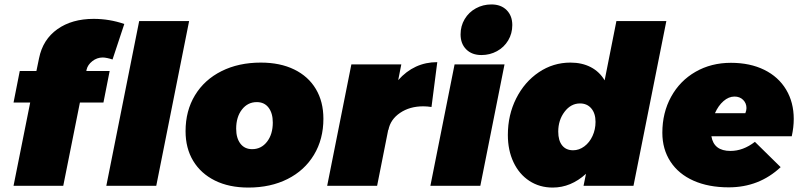

<svg xmlns="http://www.w3.org/2000/svg" viewBox="-20 -837 3612 865"><path d="M370 -523 369 -517H474L446 -375H340L265 0H41L116 -375H41L69 -517H144L156 -575Q173 -659 238.5 -705.5Q304 -752 402 -752Q473 -752 540 -729L487 -569Q475 -573 463 -575.5Q451 -578 443 -578Q417 -578 396 -561.5Q375 -545 370 -523Z M832 -742 684 0H459L607 -742Z M1437 -302Q1437 -210 1394.5 -139.5Q1352 -69 1275.5 -30.5Q1199 8 1099 8Q1012 8 948.5 -23.5Q885 -55 850.5 -112Q816 -169 816 -246Q816 -338 858.5 -408Q901 -478 978 -516.5Q1055 -555 1155 -555Q1242 -555 1305.5 -524Q1369 -493 1403 -436Q1437 -379 1437 -302ZM1044 -257Q1044 -215 1063 -190Q1082 -165 1116 -165Q1157 -165 1183 -198.5Q1209 -232 1209 -285Q1209 -327 1190 -352Q1171 -377 1137 -377Q1096 -377 1070 -343.5Q1044 -310 1044 -257Z M1950 -557 1924 -355Q1904 -358 1887 -358Q1826 -358 1782.5 -328.5Q1739 -299 1730 -252H1729L1679 0H1454L1563 -547H1788L1774 -476Q1846 -557 1950 -557Z M2288 -724Q2288 -686 2269.5 -655Q2251 -624 2219 -606.5Q2187 -589 2149 -589Q2106 -589 2080.5 -614.5Q2055 -640 2055 -682Q2055 -720 2073.5 -751Q2092 -782 2124 -799.5Q2156 -817 2194 -817Q2237 -817 2262.5 -791.5Q2288 -766 2288 -724ZM2253 -547 2144 0H1919L2028 -547Z M2268 -229Q2268 -319 2305.5 -393.5Q2343 -468 2407.5 -511.5Q2472 -555 2550 -555Q2602 -555 2641.5 -534.5Q2681 -514 2704 -475L2757 -742H2982L2834 0H2609L2620 -54Q2552 8 2470 8Q2411 8 2365 -22Q2319 -52 2293.5 -106Q2268 -160 2268 -229ZM2663 -288Q2663 -326 2644 -348.5Q2625 -371 2593 -371Q2552 -371 2523.5 -333.5Q2495 -296 2495 -244Q2495 -204 2512.5 -182Q2530 -160 2562 -160Q2589 -160 2612.5 -177.5Q2636 -195 2649.5 -224.5Q2663 -254 2663 -288Z M3556 -301Q3556 -264 3547 -223H3185Q3196 -157 3271 -157Q3328 -157 3381 -198L3497 -84Q3400 7 3263 7Q3172 7 3104.5 -23Q3037 -53 3000.5 -109Q2964 -165 2964 -239Q2964 -329 3003.5 -401Q3043 -473 3113.5 -513.5Q3184 -554 3273 -554Q3359 -554 3423 -522.5Q3487 -491 3521.5 -433.5Q3556 -376 3556 -301ZM3343 -350Q3343 -372 3328 -387Q3313 -402 3289 -402Q3263 -402 3239.5 -381.5Q3216 -361 3201 -327H3338Q3343 -340 3343 -350Z"/></svg>

Font: TypoPRO Montserrat
Style: Italic
Weight: 900
Italic angle: -11.3°
Designer: Julieta Ulanovsky
Foundry: Julieta Ulanovsky
Version: Version 6.001